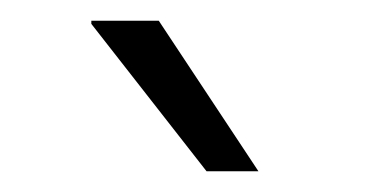

<svg xmlns="http://www.w3.org/2000/svg" viewBox="-20 -740 373 185"><path d="M179 -575H229L133 -720H68V-717Z"/></svg>

Font: Chivo Light
Style: Regular
Weight: 300
Designer: Hector Gatti
Foundry: Omnibus-Type
Version: Version 1.003;PS 001.003;hotconv 1.0.70;makeotf.lib2.5.58329